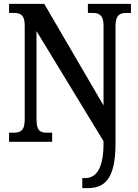

<svg xmlns="http://www.w3.org/2000/svg" viewBox="-20 -734 715 994"><path d="M406 240H434C528 240 578 184 578 7V-599C578 -656 601 -667 634 -667H658V-714H435V-667H460C491 -667 516 -657 516 -603V-188L209 -714H27V-667H52C83 -667 108 -659 108 -603V-115C108 -55 84 -47 48 -47H27V0H250V-47H224C190 -47 169 -55 169 -115V-573L516 -3V9C516 141 476 188 421 188H406Z"/></svg>

Font: Noto Serif Bengali Condensed SemiBold
Style: Regular
Weight: 600
Width: 3
Designer: Juan Bruce, Universal Thirst, Indian Type Foundry and the Monotype Design Team.
Foundry: Monotype Imaging Inc.
Version: Version 2.003